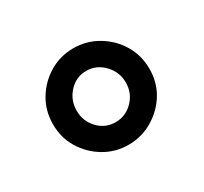

<svg xmlns="http://www.w3.org/2000/svg" viewBox="-70 -804 486 457"><g transform="rotate(-30 172.5 -575.5)"><path d="M170 -708Q206 -708 236.5 -690Q267 -672 285 -642Q303 -612 303 -575Q303 -538 285 -508.5Q267 -479 236.5 -461Q206 -443 170 -443Q134 -443 104 -461Q74 -479 56 -508.5Q38 -538 38 -575Q38 -612 56 -642Q74 -672 104 -690Q134 -708 170 -708ZM170 -646Q142 -646 122.5 -625Q103 -604.1 103 -575Q103 -546 122.5 -525.5Q142 -505 170 -505Q198 -505 218 -525.5Q238 -546 238 -575Q238 -604 217.8 -625Q197.5 -646 170 -646Z"/></g></svg>

Font: Asap VF Beta
Style: Regular
Weight: 400
Designer: Pablo Cosgaya
Foundry: Pablo Cosgaya
Version: Version 1.007